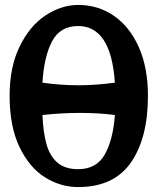

<svg xmlns="http://www.w3.org/2000/svg" viewBox="-20 -749 640 778"><path d="M19 -360.5Q19 -478 60 -561.5Q101 -645 165.2 -687Q229.5 -729 297.5 -729Q377.5 -729 441.8 -684.8Q506 -640.5 542.8 -557.2Q579.5 -474 579.5 -360.5Q579.5 -190 510.5 -90.5Q441.5 9 296.5 9Q225.5 9 162.2 -30.5Q99 -70 59 -153.2Q19 -236.5 19 -360.5ZM445.5 -283Q379.5 -291.5 304 -291.5Q231 -291.5 152 -283Q155 -213 168.2 -165.2Q181.5 -117.5 212.2 -90.5Q243 -63.5 296.5 -63.5Q371.5 -63.5 405 -123.8Q438.5 -184 445.5 -283ZM297 -403.5Q367 -403.5 445.5 -414Q430 -643.5 296.5 -643.5Q224 -643.5 191.2 -582Q158.5 -520.5 152 -414Q225.5 -403.5 297 -403.5Z"/></svg>

Font: JuliaMono ExtraBold
Style: Regular
Weight: 800
Monospace: yes
Designer: cormullion
Foundry: corm
Version: Version 0.055; ttfautohint (v1.8.4)